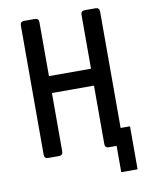

<svg xmlns="http://www.w3.org/2000/svg" viewBox="-94 -799 788 1007"><g transform="rotate(-10 300.0 -295.0)"><path d="M105 0Q84 0 84 -21V-709Q84 -730 105 -730H162Q183 -730 183 -709V-422H407V-709Q407 -730 428 -730H485Q506 -730 506 -709V-89H556V140H469V0H428Q407 0 407 -21V-332H183V-21Q183 0 162 0Z"/></g></svg>

Font: Pitagon Sans Mono Medium
Style: Regular
Weight: 500
Monospace: yes
Designer: Travis Tran
Foundry: Pitagon
Version: Version 1.001; ttfautohint (v1.8.4.7-5d5b);gftools[0.9.26]